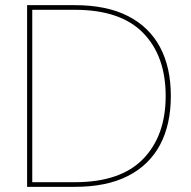

<svg xmlns="http://www.w3.org/2000/svg" viewBox="-20 -724 742 744"><path d="M270 -704Q393 -704 475.5 -662Q558 -620 600 -541.5Q642 -463 642 -352Q642 -241 600 -162.5Q558 -84 475.5 -42Q393 0 270 0H85V-704ZM105 -18H270Q447 -18 534.5 -108Q622 -198 622 -352Q622 -507 534.5 -596.5Q447 -686 270 -686H105Z"/></svg>

Font: Poppins Devanagari Thin
Style: Regular
Weight: 100
Designer: Ninad Kale (Devanagari), Jonny Pinhorn (Latin)
Foundry: Indian Type Foundry
Version: 4.005